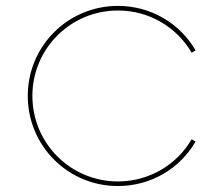

<svg xmlns="http://www.w3.org/2000/svg" viewBox="-20 -623 743 651"><path d="M379.9 7.8C492.2 7.8 590.8 -52.2 643.1 -143.1L629.9 -150.9C579.6 -64.9 486.8 -7.8 379.9 -7.8C219.2 -7.8 89.8 -137.2 89.8 -297.9C89.8 -458 219.2 -587.4 379.9 -587.4C486.8 -587.4 579.6 -530.3 629.9 -444.3L643.1 -452.1C590.8 -543 492.2 -603 379.9 -603C210.4 -603 74.2 -466.8 74.2 -297.9C74.2 -128.4 210.4 7.8 379.9 7.8Z"/></svg>

Font: Now Thin
Style: Regular
Weight: 100
Designer: Alfredo Marco Pradil
Foundry: Alfredo Marco Pradil
Version: Version 1.200;hotconv 1.0.109;makeotfexe 2.5.65596